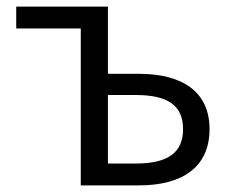

<svg xmlns="http://www.w3.org/2000/svg" viewBox="-20 -560 699 580"><path d="M224 0H400C528 0 613 -53 613 -170C613 -285 528 -337 400 -337H306V-540H29V-474H224ZM306 -66V-273H390C486 -273 533 -242 533 -170C533 -98 486 -66 390 -66Z"/></svg>

Font: Noto Sans HK DemiLight
Style: Regular
Weight: 350
Designer: Ryoko NISHIZUKA 西塚涼子 (kana, bopomofo & ideographs); Paul D. Hunt (Latin, Greek & Cyrillic); Sandoll Communications 산돌커뮤니
Foundry: Adobe
Version: Version 2.004;hotconv 1.0.118;makeotfexe 2.5.65603